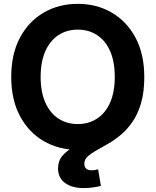

<svg xmlns="http://www.w3.org/2000/svg" viewBox="-20 -758 798 985"><path d="M378.9 10.7Q281.7 10.7 204.3 -34.2Q127 -79.1 82.3 -162.8Q37.6 -246.6 37.6 -363.3Q37.6 -480.5 82.3 -564.5Q127 -648.4 204.3 -693.4Q281.7 -738.3 378.9 -738.3Q476.1 -738.3 553.2 -693.4Q630.4 -648.4 675.3 -564.5Q720.2 -480.5 720.2 -363.3Q720.2 -246.6 675.3 -162.6Q630.4 -78.6 553.2 -33.9Q476.1 10.7 378.9 10.7ZM378.9 -121.6Q435.1 -121.6 478 -149.7Q521 -177.7 544.9 -231.9Q568.8 -286.1 568.8 -363.3Q568.8 -441.4 544.9 -495.6Q521 -549.8 478 -577.9Q435.1 -606 378.9 -606Q322.8 -606 279.8 -577.9Q236.8 -549.8 212.6 -495.4Q188.5 -440.9 188.5 -363.3Q188.5 -286.1 212.6 -231.9Q236.8 -177.7 279.8 -149.7Q322.8 -121.6 378.9 -121.6ZM410.2 207Q349.6 207 313.7 180.7Q277.8 154.3 277.8 106Q277.8 67.9 299.6 42Q321.3 16.1 356.9 -3.7Q392.6 -23.4 435.3 -43Q478 -62.5 520.8 -87.2Q563.5 -111.8 599.1 -147.5Q634.8 -183.1 656.5 -235.6Q678.2 -288.1 678.2 -363.3H720.2Q720.2 -285.2 703.6 -228.8Q687 -172.4 659.4 -132.6Q631.8 -92.8 599.1 -65.7Q566.4 -38.6 533.4 -19.8Q500.5 -1 473.1 14.4Q445.8 29.8 429.2 45.4Q412.6 61 412.6 82Q412.6 98.1 422.1 106.9Q431.6 115.7 450.7 115.7Q459.5 115.7 467.8 114.3Q476.1 112.8 483.4 110.4L497.6 195.8Q480.5 200.2 456.5 203.6Q432.6 207 410.2 207Z"/></svg>

Font: Inter 24pt
Style: Bold
Weight: 700
Designer: Rasmus Andersson
Foundry: rsms
Version: Version 4.001;git-66647c0bb